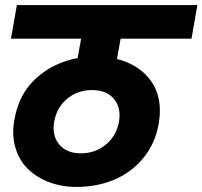

<svg xmlns="http://www.w3.org/2000/svg" viewBox="-20 -760 791 750"><path d="M444.8 -284.2Q454.1 -338.9 425.3 -373.5Q396.5 -408.2 338.9 -408.2Q283.2 -408.2 242.4 -374.3Q201.7 -340.3 191.9 -286.1Q182.1 -231.9 210.7 -196.5Q239.3 -161.1 295.9 -161.1Q352.5 -161.1 393.8 -195.6Q435.1 -230 444.8 -284.2ZM278.8 -29.8Q221.2 -29.8 172.1 -48.3Q123 -66.9 89.1 -99.9Q55.2 -132.8 40.3 -182.9Q25.4 -232.9 36.1 -292Q53.2 -392.6 120.8 -454.1Q188.5 -515.6 283.2 -533.2L296.9 -608.9H22.9L45.9 -740.2H751L728 -608.9H451.2L437 -529.8Q479 -519 512.5 -497.8Q545.9 -476.6 569.1 -444.8Q592.3 -413.1 600.6 -371.3Q608.9 -329.6 600.1 -277.8Q586.9 -200.2 540.3 -143.3Q493.7 -86.4 426.3 -58.1Q358.9 -29.8 278.8 -29.8Z"/></svg>

Font: Poppins
Style: Bold Italic
Weight: 700
Italic angle: -10°
Designer: Ninad Kale (Devanagari), Jonny Pinhorn (Latin)
Foundry: Indian Type Foundry
Version: Version 3.200;PS 1.000;hotconv 16.6.54;makeotf.lib2.5.65590